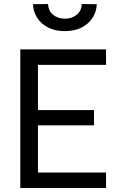

<svg xmlns="http://www.w3.org/2000/svg" viewBox="-20 -936 593 956"><path d="M81 0V-690H508V-613H169V-388H448V-312H169V-77H508V0ZM303 -781Q255 -781 220.5 -798.5Q186 -816 166 -846Q146 -876 144 -915L219 -916Q221 -882 244.5 -862.5Q268 -843 303 -843Q338 -843 362 -862.5Q386 -882 387 -916L462 -915Q460 -876 440 -846Q420 -816 385.5 -798.5Q351 -781 303 -781Z"/></svg>

Font: Cairo Medium
Style: Regular
Weight: 500
Designer: Mohamed Gaber, Accademia di Belle Arti di Urbino
Foundry: Kief Type Foundry, Accademia di Belle Arti di Urbino
Version: Version 3.117